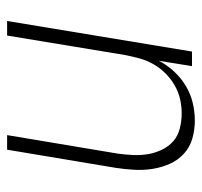

<svg xmlns="http://www.w3.org/2000/svg" viewBox="-34 -526 568 540"><g transform="rotate(-90 250.0 -256.0)"><path d="M181 8Q155 8 130.5 1Q106 -6 87.5 -23Q69 -40 59 -63Q49 -86 45 -111Q41 -136 42.5 -162.5Q44 -189 48 -215L99 -520H140L88 -209Q85 -188 84 -166Q83 -144 86.5 -123.5Q90 -103 99 -84.5Q108 -66 122.5 -53Q137 -40 158 -34.5Q179 -29 201 -29Q221 -29 241 -33.5Q261 -38 279.5 -48.5Q298 -59 313.5 -74.5Q329 -90 339.5 -108.5Q350 -127 355.5 -147Q361 -167 365 -187L420 -520H461L375 0H334L349 -93Q337 -70 319 -50.5Q301 -31 278.5 -17.5Q256 -4 231 2Q206 8 181 8Z"/></g></svg>

Font: Iosevka SS18 Extralight
Style: Italic
Weight: 200
Italic angle: -9°
Monospace: yes
Designer: Belleve Invis
Foundry: Belleve Invis
Version: Version 25.1.1; ttfautohint (v1.8.4)